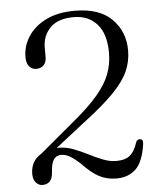

<svg xmlns="http://www.w3.org/2000/svg" viewBox="-52 -756 676 813"><g transform="rotate(-5 286.0 -349.5)"><path d="M56.5 -38Q56.5 -93 102.5 -120.5L250 -244Q316 -298.5 354.2 -343.2Q392.5 -388 408.8 -430.5Q425 -473 425 -520.5Q425 -602 388 -643.2Q351 -684.5 289 -684.5Q221 -684.5 188.5 -650.2Q156 -616 156 -567.5V-527Q156 -504 144 -492Q132 -480 113 -480Q94 -480 82.5 -493.8Q71 -507.5 71 -533.5Q71 -580 97 -620.5Q123 -661 173 -686Q223 -711 295.5 -711Q400 -711 453.2 -657.8Q506.5 -604.5 506.5 -524Q506.5 -478.5 488.5 -437Q470.5 -395.5 424.5 -348Q378.5 -300.5 295.5 -237.5L169.5 -139Q173.5 -139 177.5 -139Q209 -139 239.2 -127.5Q269.5 -116 299.5 -100.8Q329.5 -85.5 358.8 -73.8Q388 -62 416.5 -62Q454.5 -62 474.5 -78.8Q494.5 -95.5 506.5 -133Q511.5 -146 523.5 -145Q538 -144 535.5 -124.5Q525 -49.5 493.5 -18.8Q462 12 410.5 12Q369.5 12 336.8 -5.5Q304 -23 267 -62.5Q239 -88 221 -98Q203 -108 185.5 -108Q164.5 -108 153.5 -91.8Q142.5 -75.5 140.5 -38Q138.5 -11 127 0.5Q115.5 12 96 12Q80 12 68.2 -1.2Q56.5 -14.5 56.5 -38Z"/></g></svg>

Font: Fraunces 9pt Light
Style: Regular
Weight: 300
Version: Version 1.000;[0bf87f6ff]